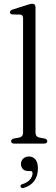

<svg xmlns="http://www.w3.org/2000/svg" viewBox="-20 -750 294 1003"><path d="M165.5 -712.5V-57.5Q165.5 -35.5 186.5 -31L212.5 -26.5Q227 -22.5 227 -12.5Q227 0 210.5 0H54Q38 0 38 -12.5Q38 -22 52.5 -26.5L79.5 -31Q100.5 -35.5 100.5 -57V-654.5Q100.5 -672.5 85 -674L45 -674.5Q32 -676 32 -686Q32 -695.5 47 -700.5L119.5 -723.5Q140.5 -730.5 148 -730.5Q165.5 -730.5 165.5 -712.5ZM128 143.5Q109.5 143.5 99.5 133Q89.5 122.5 89.5 107Q89.5 89.5 101.5 78.5Q113.5 67.5 131.5 67.5Q151.5 67.5 164.8 82.5Q178 97.5 178 130.5Q178 169.5 158.5 195.8Q139 222 104 231.5Q91 235.5 87.5 225.5Q84.5 215.5 97 212Q123 204 136.5 188Q150 172 150 155Q150 143.5 139 143.5Z"/></svg>

Font: Fraunces 72pt S050 Light
Style: Regular
Weight: 300
Version: Version 1.000; ttfautohint (v1.8.3)